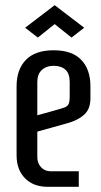

<svg xmlns="http://www.w3.org/2000/svg" viewBox="-20 -721 389 741"><path d="M126 -576 77 -614 191 -701 305 -614 256 -576 191 -628ZM44 -122V-388Q44 -453 80 -490Q116 -527 187 -527Q258 -527 293.5 -490Q329 -453 329 -388V-342Q329 -300 305 -278.5Q281 -257 242 -246L124 -213V-115Q124 -91 138.5 -75.5Q153 -60 176 -60H284V0H164Q109 0 76.5 -33Q44 -66 44 -122ZM185 -293Q218 -302 229.5 -306.5Q241 -311 245 -320Q249 -329 249 -350V-405Q249 -437 232.5 -452Q216 -467 187 -467Q159 -467 141.5 -451Q124 -435 124 -405V-276Z"/></svg>

Font: Homenaje
Style: Regular
Weight: 400
Designer: Constanza Artigas Preller, Agustina Mingote
Foundry: Constanza Artigas Preller, Agustina Mingote
Version: Version 1.100